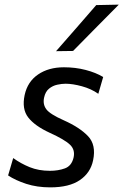

<svg xmlns="http://www.w3.org/2000/svg" viewBox="-20 -798 533 829"><path d="M197 11Q140 11 93.2 -4.2Q46.5 -19.5 15 -40.5L37 -115.5Q69.5 -92 108.2 -76.2Q147 -60.5 195.5 -60.5Q231.5 -60.5 260.2 -71Q289 -81.5 297.5 -117Q305.5 -151 282.2 -173.2Q259 -195.5 194 -225Q130 -254.5 101.8 -291Q73.5 -327.5 86.5 -388Q99 -445.5 144.5 -476.5Q190 -507.5 256 -507.5Q305.5 -507.5 349.8 -496Q394 -484.5 425.5 -465.5L404.5 -393Q374 -414.5 333.8 -425.5Q293.5 -436.5 263 -436.5Q246.5 -436.5 227 -432.2Q207.5 -428 191.8 -415.2Q176 -402.5 170.5 -377Q164 -348 179.8 -326.5Q195.5 -305 255.5 -278.5Q324 -248 360 -210.2Q396 -172.5 382 -106Q371 -52 325 -20.5Q279 11 197 11ZM222 -577Q266.5 -628 309.5 -677Q352.5 -726 395.5 -776L493 -778Q442.5 -727 393.2 -677.2Q344 -627.5 295.5 -578Z"/></svg>

Font: Commissioner
Style: Italic
Weight: 400
Italic angle: -12°
Designer: Kostas Bartsokas
Foundry: Kostas Bartsokas
Version: Version 1.000; ttfautohint (v1.8.3)